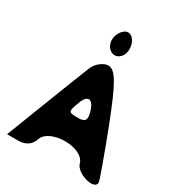

<svg xmlns="http://www.w3.org/2000/svg" viewBox="-254 -1336 1345 1452"><g transform="rotate(30 419.0 -610.0)"><path d="M315 -790C294 -738 221 -552 152 -373L27 -50H125C187 -50 232 -80 249 -133C287 -254 582 -254 614 -133C634 -58 810 -9 810 -79C810 -95 742 -284 660 -496C542 -800 493 -883 431 -883C389 -883 335 -840 315 -790ZM488 -508C505 -446 490 -425 431 -425C343 -425 341 -429 377 -525C411 -616 461 -608 488 -508ZM364 -1108C329 -1016 417 -932 481 -996C534 -1049 502 -1175 435 -1175C409 -1175 378 -1146 364 -1108Z"/></g></svg>

Font: Hussar Skorodowane
Style: Bold
Weight: 700
Foundry: Cannot Into Space Fonts
Version: Version 0.892